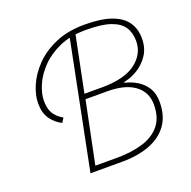

<svg xmlns="http://www.w3.org/2000/svg" viewBox="-121 -791 905 910"><g transform="rotate(-20 332.0 -336.0)"><path d="M184 0 316 -660H346L286 -364H374Q488 -364 545 -407Q602 -450 602 -516Q602 -557 583 -586Q564 -615 519.5 -630.5Q475 -646 398 -646H394Q318 -646 261.5 -621Q205 -596 167.5 -557Q130 -518 112 -475.5Q94 -433 94 -398Q94 -358 108.5 -334Q123 -310 154 -292L140 -270Q106 -287 85 -317.5Q64 -348 64 -396Q64 -437 84.5 -484.5Q105 -532 146 -574.5Q187 -617 250 -644.5Q313 -672 398 -672Q481 -672 532.5 -653.5Q584 -635 608 -600.5Q632 -566 632 -518Q632 -468 607.5 -432.5Q583 -397 548 -377Q513 -357 482 -352V-348Q514 -341 543 -323.5Q572 -306 590 -277Q608 -248 608 -206Q608 -136 575 -90.5Q542 -45 482.5 -22.5Q423 0 344 0ZM218 -26H326Q401 -26 458 -43.5Q515 -61 546.5 -100Q578 -139 578 -203Q578 -267 529.5 -302.5Q481 -338 392 -338H282Z"/></g></svg>

Font: Source Sans 3 VF
Style: Italic
Weight: 200
Italic angle: -11°
Designer: Paul D. Hunt
Foundry: Adobe Systems Incorporated
Version: Version 3.042;hotconv 1.0.118;makeotfexe 2.5.65603